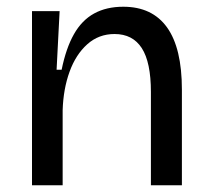

<svg xmlns="http://www.w3.org/2000/svg" viewBox="-20 -550 627 570"><path d="M75 0V-312V-517H157L148 -343H163Q176 -407 199.5 -448.5Q223 -490 259.5 -510Q296 -530 346 -530Q432 -530 476 -468.5Q520 -407 520 -284V0H428V-277Q428 -365 401 -407Q374 -449 320 -449Q273 -449 239 -418.5Q205 -388 186.5 -337Q168 -286 166 -223V0Z"/></svg>

Font: Bricolage Grotesque 24pt
Style: Regular
Weight: 400
Designer: Mathieu Triay
Foundry: Atelier Triay
Version: Version 1.001;gftools[0.9.33.dev8+g029e19f]